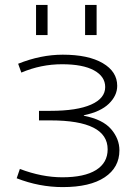

<svg xmlns="http://www.w3.org/2000/svg" viewBox="-20 -753 555 783"><path d="M327 -610V-733H374V-610ZM127 -610V-733H174V-610ZM322 -281Q399 -266 433 -226.5Q467 -187 467 -140Q467 -70 407 -30Q347 10 236 10Q140 10 48 -26L61 -64Q151 -30 234 -30Q324 -30 371.5 -59.5Q419 -89 419 -144Q419 -262 186 -262H139V-301H186Q294 -301 351.5 -326.5Q409 -352 409 -398Q409 -441 363.5 -466Q318 -491 233 -491Q147 -491 67 -457L54 -493Q146 -530 236 -530Q340 -530 399 -495.5Q458 -461 458 -403Q458 -363 424 -330Q390 -297 322 -283Z"/></svg>

Font: Mplus 1p Light
Style: Regular
Weight: 300
Version: Version 1.061